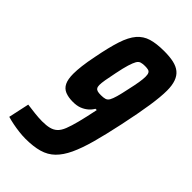

<svg xmlns="http://www.w3.org/2000/svg" viewBox="-227 -766 844 844"><g transform="rotate(45 194.5 -344.0)"><path d="M108 8Q90 8 68.5 5.5Q47 3 27 -1Q7 -5 -10 -10L11 -107Q32 -104 59 -101Q86 -98 106 -98Q132 -98 150 -102.5Q168 -107 180.5 -118.5Q193 -130 202 -152.5Q211 -175 220.5 -212Q230 -249 241 -303H233Q225 -289 212 -278Q199 -267 182 -260.5Q165 -254 141 -254Q113 -254 93.5 -262Q74 -270 64.5 -289.5Q55 -309 55 -343Q55 -364 58.5 -393.5Q62 -423 70 -462Q84 -535 99 -581Q114 -627 135.5 -652Q157 -677 188.5 -686.5Q220 -696 268 -696Q302 -696 326.5 -690.5Q351 -685 367 -672Q383 -659 391 -636.5Q399 -614 399 -582Q399 -544 390 -484Q381 -424 362 -335Q345 -255 329 -197Q313 -139 294.5 -99.5Q276 -60 251.5 -36Q227 -12 192 -2Q157 8 108 8ZM207 -362Q223 -362 233 -365Q243 -368 249 -378.5Q255 -389 261 -410Q267 -431 274 -465Q282 -500 285.5 -522Q289 -544 289 -558Q289 -572 285.5 -579Q282 -586 274 -588Q266 -590 254 -590Q240 -590 230 -587Q220 -584 213.5 -572.5Q207 -561 200 -538.5Q193 -516 185 -476Q178 -443 174.5 -422Q171 -401 171 -389Q171 -378 175 -372Q179 -366 187 -364Q195 -362 207 -362Z"/></g></svg>

Font: Saira ExtraCondensed
Style: Bold Italic
Weight: 700
Width: 2
Italic angle: -12°
Designer: Hector Gatti with collaboration of the Omnibus-Type team
Foundry: Omnibus-Type
Version: Version 1.101